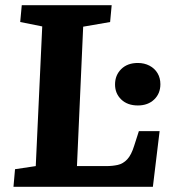

<svg xmlns="http://www.w3.org/2000/svg" viewBox="-20 -721 664 741"><path d="M38 -68 118 -80 143 -619 58 -636 64 -701H411L405 -636L301 -618L277 -80H390Q414 -80 434.5 -84.5Q455 -89 471 -106Q487 -123 498 -159L516 -215H596L570 0H32ZM424 -395Q424 -431 448 -454.5Q472 -478 512 -478Q537 -478 557 -467.5Q577 -457 588 -438.5Q599 -420 599 -396Q599 -360 575 -337Q551 -314 512 -314Q472 -314 448 -337Q424 -360 424 -395Z"/></svg>

Font: Literata
Style: Bold Italic
Weight: 700
Italic angle: -2°
Designer: Latin by Veronika Burian and Jose Scaglione. Greek by Irene Vlachou. Cyrillic by Vera Evstafieva
Foundry: TypeTogether
Version: Version 3.103;gftools[0.9.29]